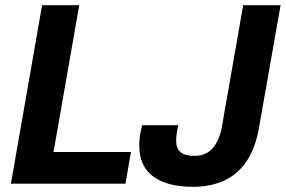

<svg xmlns="http://www.w3.org/2000/svg" viewBox="-20 -707 1100 739"><path d="M22 0 142 -687H285L186 -122H484L463 0ZM723 12Q624 12 570 -27.5Q516 -67 516 -147Q516 -158 517.5 -175.5Q519 -193 527 -225H666Q660 -197 659 -184Q658 -171 658 -165Q658 -136 675 -121.5Q692 -107 729 -107Q772 -107 798 -136Q824 -165 834 -219L916 -687H1060L977 -216Q963 -136 928.5 -85.5Q894 -35 842 -11.5Q790 12 723 12Z"/></svg>

Font: Archivo SemiCondensed
Style: Bold Italic
Weight: 700
Width: 4
Italic angle: -10°
Designer: Hector Gatti
Foundry: Omnibus-Type
Version: Version 2.001